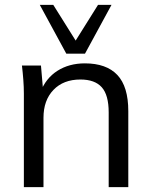

<svg xmlns="http://www.w3.org/2000/svg" viewBox="-20 -773 626 793"><path d="M78.6 0V-385.9Q78.6 -414.2 76.3 -443.6Q74.1 -472.9 70.6 -502.3H149.2L158.7 -391.7H146.7Q169.1 -450 217.4 -480.7Q265.7 -511.3 330.4 -511.3Q419.4 -511.3 464.6 -463.4Q509.9 -415.5 509.9 -313.8V0H428.9V-308.8Q428.9 -380.4 400.4 -412.5Q371.8 -444.6 312.1 -444.6Q241.9 -444.6 200.8 -401.7Q159.6 -358.8 159.6 -286.6V0ZM253.9 -551.3 144.4 -752.8H200.1L292.5 -605.4L384.8 -752.8H440.5L331 -551.3Z"/></svg>

Font: Mulish ExtraLight
Style: Regular
Weight: 200
Designer: Vernon Adams
Foundry: Vernon Adams
Version: Version 3.603